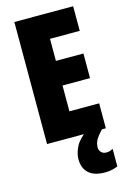

<svg xmlns="http://www.w3.org/2000/svg" viewBox="-140 -780 724 1085"><g transform="rotate(-15 221.5 -237.0)"><path d="M403 0H59V-714H403V-570H229V-441H390V-297H229V-146H403ZM330 93Q330 109 341 121Q352 133 371 133Q385 133 394 129.5Q403 126 410 122V225Q398 230 379 235Q360 240 335 240Q271 240 239.5 210.5Q208 181 208 129Q208 95 227 57Q246 19 297 -17L380 0Q349 33 339.5 52.5Q330 72 330 93Z"/></g></svg>

Font: Noto Sans Sinhala UI ExtraCondensed Black
Style: Regular
Weight: 900
Width: 2
Designer: Jelle Bosma - Monotype Design Team
Foundry: Monotype Imaging Inc.
Version: Version 2.006; ttfautohint (v1.8.4.7-5d5b)